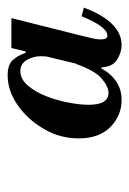

<svg xmlns="http://www.w3.org/2000/svg" viewBox="64 -868 345 514"><g transform="rotate(-90 237.0 -610.5)"><path d="M227 -458Q185 -458 154.5 -488Q124 -518 124 -573Q124 -623 149.5 -666.5Q175 -710 213.5 -736.5Q252 -763 293 -763Q321 -763 333.5 -749.5Q346 -736 353 -715H357L343 -650Q343 -657 343.5 -662.5Q344 -668 344 -674Q344 -694 334 -711.5Q324 -729 304 -729Q283 -729 266 -709.5Q249 -690 237.5 -661Q226 -632 220 -601Q214 -570 214 -546Q214 -493 246 -493Q263 -493 284.5 -511.5Q306 -530 324 -582L316 -512H311Q298 -487 276.5 -472.5Q255 -458 227 -458ZM373 -458Q354 -458 334 -470.5Q314 -483 314 -519Q314 -528 315.5 -540.5Q317 -553 321 -567L366 -753H446L398 -562Q394 -545 391.5 -534Q389 -523 389 -514Q389 -496 399 -496Q423 -496 451 -565L474 -559Q464 -531 449.5 -508Q435 -485 416 -471.5Q397 -458 373 -458Z"/></g></svg>

Font: Libre Bodoni Medium
Style: Italic
Weight: 500
Italic angle: -13°
Designer: Pablo Impallari, Rodrigo Fuenzalida
Foundry: Impallari Type
Version: Version 2.005;gftools[0.9.23]